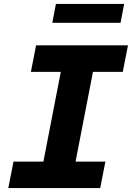

<svg xmlns="http://www.w3.org/2000/svg" viewBox="-20 -962 674 982"><path d="M22.5 0H492.5L519 -135.5H366.5L455.5 -594.5H608L634.5 -730H164.5L138 -594.5H291L202 -135.5H49ZM615 -942H266L247.5 -845.5H596.5Z"/></svg>

Font: Monaspace Neon ExtraBold
Style: Italic
Weight: 800
Italic angle: -11°
Designer: Riley Cran & the Lettermatic Team
Foundry: Lettermatic
Version: Version 1.200 (Monaspace Neon)